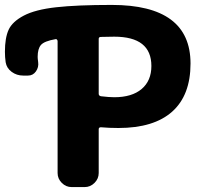

<svg xmlns="http://www.w3.org/2000/svg" viewBox="-158 -760 820 780"><path d="M243 -602V-379Q243 -371 252 -369Q286 -365 306 -365Q378 -365 417.5 -398.5Q457 -432 457 -492Q457 -611 306 -611Q296 -611 278 -610.5Q260 -610 252 -610Q243 -610 243 -602ZM-64 -453Q-90 -453 -110.5 -468Q-131 -483 -135 -507Q-138 -528 -138 -550Q-138 -606 -123 -639Q-108 -672 -61.5 -696.5Q-15 -721 70 -730.5Q155 -740 296 -740Q616 -740 616 -502Q616 -373 541.5 -306.5Q467 -240 323 -240Q285 -240 252 -243Q243 -243 243 -235V-57Q243 -34 226 -17Q209 0 186 0H133Q110 0 93 -17Q76 -34 76 -57V-593Q76 -596 73.5 -599Q71 -602 68 -601Q22 -593 8.5 -577.5Q-5 -562 -5 -529Q-5 -522 -3 -508Q0 -487 -12 -470Q-24 -453 -44 -453Z"/></svg>

Font: Rounded Mplus 1c ExtraBold
Style: Regular
Weight: 800
Version: Version 1.059.20150529